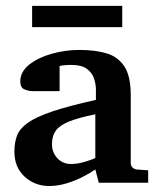

<svg xmlns="http://www.w3.org/2000/svg" viewBox="-20 -639 538 651"><path d="M482.4 -19.5H314.9L303.2 -64.5Q286.6 -52.7 261 -39.6Q235.4 -26.4 205.6 -17.3Q175.8 -8.3 147 -8.3Q98.1 -8.3 63.5 -40Q28.8 -71.8 28.8 -125Q28.8 -155.3 37.6 -179Q46.4 -202.6 74 -222.4Q101.6 -242.2 157 -261Q212.4 -279.8 305.2 -300.3Q305.2 -307.6 305.2 -318.1Q305.2 -328.6 305.2 -335.4Q305.2 -352.5 299.1 -372.1Q293 -391.6 274.9 -405.3Q256.8 -418.9 220.7 -418.9Q207 -418.9 196.8 -417.7Q186.5 -416.5 182.1 -415.5V-330.1H89.4Q76.2 -330.1 62.5 -336.2Q48.8 -342.3 48.8 -362.3Q48.8 -396 79.1 -419.9Q109.4 -443.8 155.5 -456.8Q201.7 -469.7 249 -469.7Q301.3 -469.7 340.3 -458.5Q379.4 -447.3 401.4 -414.3Q423.3 -381.3 423.3 -316.4V-85.4Q423.3 -77.1 429.2 -71.3Q435.1 -65.4 442.9 -64.5L482.4 -61.5ZM303.2 -103V-251.5Q245.1 -239.7 213.1 -226.6Q181.2 -213.4 168.7 -195.3Q156.2 -177.2 156.2 -149.9Q156.2 -122.6 174.3 -102.8Q192.4 -83 220.7 -83Q242.2 -83 265.6 -89.8Q289.1 -96.7 303.2 -103ZM394.5 -546.9H88.9V-619.1H394.5Z"/></svg>

Font: Annapurna SIL
Style: Bold
Weight: 700
Designer: Peter Martin, Annie Olsen
Foundry: SIL International
Version: Version 2.000